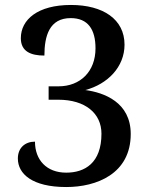

<svg xmlns="http://www.w3.org/2000/svg" viewBox="-20 -744 601 774"><path d="M247 10C369 10 507 -43 507 -204C507 -332 399 -371 324 -381C414 -405 482 -474 482 -564C482 -666 396 -724 266 -724C132 -724 64 -665 64 -590C64 -536 105 -520 159 -520C159 -599 179 -671 265 -671C335 -671 365 -625 365 -549C365 -456 304 -396 216 -396H176V-342H215C324 -342 389 -287 389 -205C389 -87 322 -48 247 -48C168 -48 121 -99 121 -173C81 -173 52 -148 52 -105C52 -43 110 10 247 10Z"/></svg>

Font: Noto Serif Myanmar Medium
Style: Regular
Weight: 500
Designer: Ben Mitchell and the Monotype Design Team
Foundry: Monotype Imaging Inc.
Version: Version 2.106